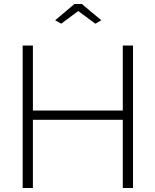

<svg xmlns="http://www.w3.org/2000/svg" viewBox="-20 -937 775 957"><path d="M255 -836 351 -917H388L485 -836L455 -819L370 -882L285 -819ZM643 -710V0H592V-340H144V0H93V-710H144V-386H592V-710Z"/></svg>

Font: Oxford Sans
Style: Regular
Weight: 300
Designer: Matt McInerney, Pablo Impallari, Rodrigo Fuenzalida
Foundry: Matt McInerney, Pablo Impallari, Rodrigo Fuenzalida
Version: Version 3.000g; ttfautohint (v1.5) -l 8 -r 28 -G 28 -x 14 -D